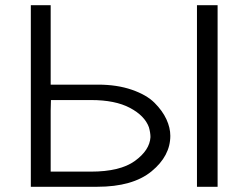

<svg xmlns="http://www.w3.org/2000/svg" viewBox="-20 -715 955 735"><path d="M98 0V-695H174V-391H355Q428 -391 484.5 -371.5Q541 -352 571.5 -321.5Q602 -291 617 -258.5Q632 -226 632 -195Q632 -118 560 -59Q488 0 352 0ZM174 -58H328Q440 -58 496.5 -99Q553 -140 556 -190Q556 -207 550 -228Q534 -272 477.5 -302Q421 -332 329 -332H175Q175 -326 174.5 -312Q174 -298 174 -292ZM734 0V-695H813V0Z"/></svg>

Font: Coval
Style: ExtraLight
Weight: 250
Foundry: Context Ltd
Version: Version 001.000